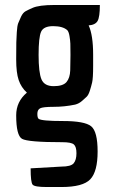

<svg xmlns="http://www.w3.org/2000/svg" viewBox="-20 -564 466 771"><path d="M230 7Q92 7 68.5 -6.5Q45 -20 45 -101Q45 -156 88 -192Q65 -213 55 -242.5Q45 -272 45 -325Q45 -378 45.5 -394Q46 -410 47.5 -435Q49 -460 53 -470.5Q57 -481 64.5 -497Q72 -513 83 -519Q94 -525 110 -532Q136 -544 200 -544H381Q381 -496 372 -480Q363 -464 336 -462Q354 -423 354 -344V-299Q354 -250 350 -233Q346 -216 340.5 -199Q335 -182 327.5 -175Q320 -168 308.5 -158Q297 -148 282 -144Q239 -135 195.5 -135Q152 -135 141 -129Q130 -123 130 -107Q130 -91 135 -87Q146 -78 233 -78Q320 -78 346 -57Q372 -36 372 44.5Q372 125 342.5 156Q313 187 227 187H167Q119 187 111 177.5Q103 168 103 112L226 105Q265 105 276 91.5Q287 78 287 51.5Q287 25 276.5 16Q266 7 230 7ZM250 -443Q232 -459 193.5 -459Q155 -459 145 -436.5Q135 -414 135 -343.5Q135 -273 146.5 -245.5Q158 -218 195.5 -218Q233 -218 247 -234.5Q261 -251 262 -281.5Q263 -312 263 -343.5Q263 -375 262.5 -388.5Q262 -402 259 -419.5Q256 -437 250 -443Z"/></svg>

Font: Economica
Style: Bold
Weight: 700
Designer: Vicente Lamonaca
Foundry: Vicente Lamonaca
Version: Version 1.100